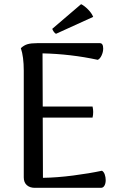

<svg xmlns="http://www.w3.org/2000/svg" viewBox="-20 -901 580 921"><path d="M487 -37Q487 -21 481 -10.5Q475 0 464 0H147Q123 0 108.5 -13Q94 -26 94 -50V-562Q94 -629 80 -670Q95 -684 112 -689Q129 -694 159 -694H459Q475 -694 475 -668Q475 -652 467.5 -635.5Q460 -619 449 -614Q319 -642 184 -645L185 -390H424Q427 -377 427 -364Q427 -349 424 -337H185L186 -48Q253 -49 330.5 -59Q408 -69 469 -82Q478 -77 482.5 -64Q487 -51 487 -37ZM249 -739Q243 -741 237 -750Q231 -759 231 -763L369 -881Q384 -874 402 -856Q420 -838 427 -820Z"/></svg>

Font: Arima Madurai Medium
Style: Regular
Weight: 500
Designer: Joana Correia and Natanael Gama
Foundry: NDISCOVER
Version: Version 1.020